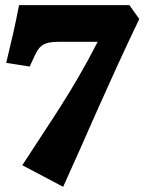

<svg xmlns="http://www.w3.org/2000/svg" viewBox="-20 -699 557 739"><path d="M65.9 -63Q108.9 -129.9 146 -185.8Q183.1 -241.7 217.5 -296.1Q252 -350.6 285.6 -408.7Q319.3 -466.8 356 -538.1H205.1Q182.1 -538.1 167.2 -534.7Q152.3 -531.2 142.6 -524.4Q132.8 -517.6 126.2 -507.6Q119.6 -497.6 113.8 -484.9L94.2 -442.9L3.9 -457Q18.1 -515.6 30.3 -568.8Q42.5 -622.1 53.2 -679.2H478L516.1 -626Q470.2 -530.3 430.9 -444.3Q391.6 -358.4 356.4 -279.3Q321.3 -200.2 288.6 -126Q255.9 -51.8 223.1 20Z"/></svg>

Font: Simonetta
Style: Black
Weight: 900
Designer: Gayaneh Bagdasaryan
Foundry: Brownfox
Version: Version 1.002